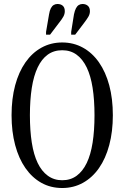

<svg xmlns="http://www.w3.org/2000/svg" viewBox="-20 -933 624 963"><path d="M292 10Q234 10 187.5 -16Q141 -42 107.5 -90Q74 -138 56 -205.5Q38 -273 38 -355Q38 -438 56 -505Q74 -572 107.5 -620Q141 -668 188 -694Q235 -720 292 -720Q349 -720 396 -694Q443 -668 476.5 -620Q510 -572 528 -505Q546 -438 546 -355Q546 -273 528 -205.5Q510 -138 476.5 -90Q443 -42 396 -16Q349 10 292 10ZM292 -29Q334 -29 364.5 -51.5Q395 -74 415 -115.5Q435 -157 444.5 -217.5Q454 -278 454 -355Q454 -432 444.5 -492.5Q435 -553 415 -594.5Q395 -636 364.5 -658.5Q334 -681 292 -681Q250 -681 219.5 -659Q189 -637 169 -595Q149 -553 139.5 -492.5Q130 -432 130 -355Q130 -278 139.5 -217.5Q149 -157 169 -115.5Q189 -74 220 -51.5Q251 -29 292 -29ZM226 -861Q229 -880 235 -891.5Q241 -903 249.5 -908Q258 -913 268 -913Q285 -913 295 -904Q305 -895 305 -877Q305 -863 298 -850Q291 -837 275 -817L231 -759H211V-773ZM351 -861Q355 -880 361 -891.5Q367 -903 375.5 -908Q384 -913 394 -913Q410 -913 420.5 -904Q431 -895 431 -877Q431 -863 424 -850.5Q417 -838 401 -817L357 -759H337V-773Z"/></svg>

Font: Roboto Serif 120pt ExtraCondensed
Style: Regular
Weight: 400
Width: 2
Designer: Greg Gazdowicz
Foundry: Commercial Type
Version: Version 1.008